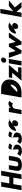

<svg xmlns="http://www.w3.org/2000/svg" viewBox="5155 -6485 1352 11702"><g transform="rotate(-90 5831.0 -634.0)"><path d="M459 -496H858L771 0H1053L1271 -1238H989L902 -744H503L590 -1238H308L90 0H372Z M1620 -770H1354L1278 -340C1233 -82 1343 22 1631 22C1919 22 2068 -82 2113 -340L2189 -770H1923L1858 -404C1831 -252 1780 -194 1669 -194C1558 -194 1528 -252 1555 -404Z M2693 -793C2490 -793 2595 -286 2585 -230C2576 -179 2530 -175 2492 -175C2406 -175 2317 -264 2317 -264L2176 -82C2176 -82 2270 22 2456 22C2614 22 2826 -14 2866 -241C2894 -399 2772 -455 2676 -487C2614 -508 2562 -519 2569 -560C2575 -596 2601 -607 2660 -607C2741 -607 2823 -559 2823 -559L2940 -733C2940 -733 2842 -793 2693 -793Z M3431 -793C3228 -793 3333 -286 3323 -230C3314 -179 3268 -175 3230 -175C3144 -175 3055 -264 3055 -264L2914 -82C2914 -82 3008 22 3194 22C3352 22 3564 -14 3604 -241C3632 -399 3510 -455 3414 -487C3352 -508 3300 -519 3307 -560C3313 -596 3339 -607 3398 -607C3479 -607 3561 -559 3561 -559L3678 -733C3678 -733 3580 -793 3431 -793Z M3706 -385C3666 -160 4410 -770 4410 -770L4398 -704C4345 -761 4265 -793 4161 -793C3936 -793 3746 -610 3706 -385ZM3988 -385C4007 -491 4100 -566 4201 -566C4300 -566 4367 -491 4348 -385C4329 -280 4241 -205 4137 -205C4029 -205 3969 -280 3988 -385Z M4719 0H4985L5057 -406C5061 -426 5104 -562 5242 -562C5331 -562 5373 -519 5373 -519L5525 -753C5525 -753 5463 -793 5364 -793C5212 -793 5105 -665 5105 -665H5102L5121 -770H4855Z M5958 -1238 5740 0H6099C6440 0 6768 -258 6832 -620C6895 -980 6656 -1238 6317 -1238ZM6066 -252C6066 -252 6563 -825 6527 -618C6489 -411 6318 -252 6110 -252Z M7727 -770H6964L6928 -567H7246L6765 0H7561L7597 -203H7246Z M8045 -1246C7958 -1246 7875 -1175 7860 -1088C7845 -1001 7902 -931 7989 -931C8076 -931 8160 -1001 8175 -1088C8190 -1175 8132 -1246 8045 -1246ZM7825 -770H8091L7955 -1H7689Z M8614 0 8862 -398 8968 0H9148L9697 -770H9391L9130 -353L9019 -770H8836L8578 -353L8464 -770H8158L8434 0Z M9633 -385C9593 -160 10337 -770 10337 -770L10325 -704C10272 -761 10192 -793 10088 -793C9863 -793 9673 -610 9633 -385ZM9915 -385C9934 -491 10027 -566 10128 -566C10227 -566 10294 -491 10275 -385C10256 -280 10168 -205 10064 -205C9956 -205 9896 -280 9915 -385Z M11662 -770H11317L11001 -504L11139 -1290H10873L10646 0H10912L10966 -305L11220 0H11562L11231 -402Z"/></g></svg>

Font: Hussar Dziwak
Style: Kur
Weight: 400
Version: Version 1.022